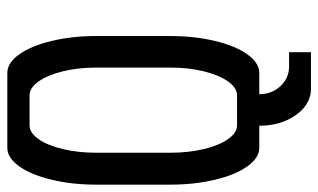

<svg xmlns="http://www.w3.org/2000/svg" viewBox="-196 -546 886 535"><g transform="rotate(-90 247.5 -279.0)"><path d="M414.1 -454.1V-248Q414.1 -180.7 400.4 -123.5Q386.7 -66.4 363 -33.2Q339.4 0 311 0H252Q252 34.7 274.4 58.8Q296.9 83 329.1 83H369.1V144H267.1Q224.1 144 194.1 102.1Q164.1 60.1 164.1 0H103Q74.7 0 51 -33.2Q27.3 -66.4 13.7 -123.5Q0 -180.7 0 -248V-454.1Q0 -521.5 13.7 -578.6Q27.3 -635.7 51 -668.9Q74.7 -702.1 103 -702.1H311Q339.4 -702.1 363 -668.9Q386.7 -635.7 400.4 -578.6Q414.1 -521.5 414.1 -454.1ZM326.2 -248V-454.1Q326.2 -504.9 315.7 -547.6Q305.2 -590.3 287.4 -615.2Q269.5 -640.1 249 -640.1H165Q144.5 -640.1 127 -615.2Q109.4 -590.3 99.1 -547.6Q88.9 -504.9 88.9 -454.1V-248Q88.9 -197.3 99.1 -154.5Q109.4 -111.8 127 -86.9Q144.5 -62 165 -62H249Q269.5 -62 287.4 -86.9Q305.2 -111.8 315.7 -154.5Q326.2 -197.3 326.2 -248Z"/></g></svg>

Font: Favorite Color
Style: Regular
Weight: 400
Designer: Bryce Wilner
Version: Version 1.000;PS 1.0;hotconv 16.6.51;makeotf.lib2.5.65220 DE